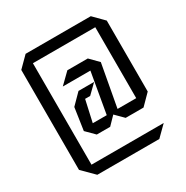

<svg xmlns="http://www.w3.org/2000/svg" viewBox="-225 -967 1375 1416"><g transform="rotate(-30 463.0 -259.5)"><path d="M827 -87 741 0H589L522 -67L457 0H343L273 -70L301 -259L387 -346H520L443 -271H400L359 -87H478L538 -432H303L392 -519H566L636 -448L570 -87H729V-691H198V173H813L726 259H198L99 160V-691L186 -778H741L827 -691Z"/></g></svg>

Font: Iceberg
Style: Regular
Weight: 400
Designer: Victor Kharyk
Foundry: Cyreal (www.cyreal.org)
Version: Version 1.002